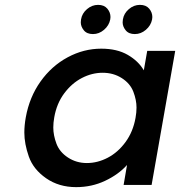

<svg xmlns="http://www.w3.org/2000/svg" viewBox="-20 -760 740 789"><path d="M362 -620Q337 -620 324.5 -635.5Q312 -651 312 -668Q312 -674 313 -680Q317 -705 337.5 -722.5Q358 -740 383 -740Q408 -740 421 -724.5Q434 -709 434 -690Q434 -685 433 -680Q428 -655 407.5 -637.5Q387 -620 362 -620ZM534 -620Q509 -620 496.5 -635.5Q484 -651 484 -668Q484 -674 485 -680Q489 -705 509.5 -722.5Q530 -740 555 -740Q580 -740 593 -724.5Q606 -709 606 -690Q606 -685 605 -680Q600 -655 579.5 -637.5Q559 -620 534 -620ZM86 -278Q101 -361 146.5 -425Q192 -489 258 -524.5Q324 -560 396 -560Q461 -560 505 -534.5Q549 -509 571 -471L585 -551H700L603 0H488L502 -82Q467 -43 412 -17Q357 9 293 9Q222 9 169.5 -27.5Q117 -64 98.5 -116.5Q80 -169 80 -215Q80 -245 86 -278ZM537 -276Q541 -298 541 -318Q541 -349 528 -383Q515 -417 480.5 -439Q446 -461 402 -461Q358 -461 316.5 -439.5Q275 -418 244 -376.5Q213 -335 203 -278Q199 -256 199 -236Q199 -204 212 -169.5Q225 -135 259.5 -112.5Q294 -90 337 -90Q381 -90 423 -112Q465 -134 496 -176.5Q527 -219 537 -276Z"/></svg>

Font: Fz Poppins Med
Style: Italic
Weight: 500
Italic angle: -10°
Designer: Ninad Kale (Devanagari), Jonny Pinhorn (Latin)
Foundry: Indian Type Foundry
Version: Vit hóa bi Vntype.Com & FontZin.Com